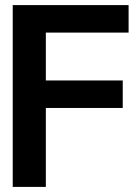

<svg xmlns="http://www.w3.org/2000/svg" viewBox="-20 -734 550 754"><path d="M462 -418V-310H160V0H30V-714H485V-606H160V-418Z"/></svg>

Font: Non Bureau Medium
Style: Regular
Weight: 500
Designer: Jona Saucedo
Foundry: Non Foundry
Version: Version 1.000; ttfautohint (v1.8.4)